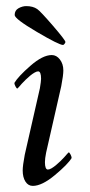

<svg xmlns="http://www.w3.org/2000/svg" viewBox="-20 -606 296 632"><path d="M111.3 -315.4Q115.2 -338.9 115.2 -346.7Q115.2 -371.1 105.5 -371.1Q100.6 -371.1 93.5 -366.9Q86.4 -362.8 79.3 -356.9Q72.3 -351.1 64.7 -343.8Q57.1 -336.4 51.8 -330.6Q46.4 -324.7 42 -319.3L37.1 -314.5Q34.7 -314.5 31 -321.5Q27.3 -328.6 27.3 -333Q40 -354.5 80.3 -389.6Q120.6 -424.8 150.4 -424.8Q166 -424.8 177.2 -410.2Q188.5 -395.5 188.5 -374Q188.5 -358.4 181.6 -322.3L131.8 -103.5Q127.9 -84 127.9 -72.3Q127.9 -47.9 137.7 -47.9Q142.6 -47.9 149.7 -52Q156.7 -56.2 163.8 -62Q170.9 -67.9 178.5 -75.2Q186 -82.5 191.4 -88.4Q196.8 -94.2 201.2 -99.6L206.1 -104.5Q208.5 -104.5 212.2 -97.4Q215.8 -90.3 215.8 -85.9Q203.6 -65.4 160.9 -29.8Q118.2 5.9 87.9 5.9Q72.8 5.9 63.7 -8.3Q54.7 -22.5 54.7 -44.9Q54.7 -61 61.5 -96.7ZM187.5 -458Q174.3 -458 101.3 -501Q28.3 -543.9 28.3 -556.6Q28.3 -571.8 41 -578.9Q53.7 -585.9 66.4 -585.9Q88.4 -585.9 102.5 -576.2Q112.8 -569.3 154.1 -521.5Q195.3 -473.6 195.3 -467.8Q195.3 -465.3 192.4 -461.7Q189.5 -458 187.5 -458Z"/></svg>

Font: Crimson
Style: Italic
Weight: 400
Italic angle: -11°
Version: Version 0.8